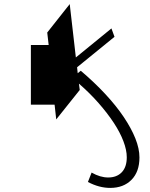

<svg xmlns="http://www.w3.org/2000/svg" viewBox="-20 -720 735 939"><path d="M519 199Q465 199 410 170L428 124Q470 148 509 148Q551 148 575.5 122.5Q600 97 600 49Q600 14 583.5 -29.5Q567 -73 536 -120Q505 -167 462 -216Q419 -265 366 -311L370 -280L255 -136L247 -208H131V-500H218L211 -561L321 -700L351 -439L525 -581L540 -540L357 -391L360 -362L375 -374Q442 -317 495 -260Q548 -203 585 -148Q622 -93 642 -43Q662 7 662 50Q662 120 623 159.5Q584 199 519 199Z"/></svg>

Font: Montserrat-Alt1 Light
Style: Regular
Weight: 300
Designer: Differentunic
Foundry: Differentunic
Version: Version 7.222